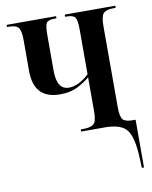

<svg xmlns="http://www.w3.org/2000/svg" viewBox="-84 -599 692 872"><g transform="rotate(-10 262.0 -163.0)"><path d="M499 210H509V-10H496Q462 -10 450.5 -23Q439 -36 439 -80V-454Q439 -498 451 -512Q463 -526 493 -526H508V-536H275V-526H283Q312 -526 321 -513.5Q330 -501 330 -457V-251Q281 -206 237 -206Q181 -206 181 -293V-459Q181 -502 189 -514Q197 -526 227 -526H235V-536H7V-526H15Q50 -526 60.5 -511Q71 -496 71 -455V-312Q71 -183 192 -183Q238 -183 270 -198.5Q302 -214 330 -237V-80Q330 -34 316 -22Q302 -10 268 -10H256V0H366Q440 0 466.5 34Q493 68 497 162Z"/></g></svg>

Font: Noto Serif Display Condensed Semi
Style: Regular
Weight: 600
Width: 3
Designer: Monotype Design Team
Foundry: Monotype Imaging Inc.
Version: Version 1.900